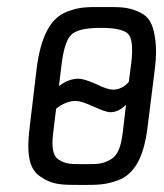

<svg xmlns="http://www.w3.org/2000/svg" viewBox="-20 -514 466 544"><path d="M419 -321C423 -353 423 -380 420 -402C414 -445 404 -467 372 -481C339 -495 320 -494 273 -494C226 -494 207 -495 170 -481C120 -462 95 -405 84 -321L64 -153C55 -82 61 -35 94 -14C128 10 154 10 211 10C257 10 278 10 314 -3C363 -21 388 -72 398 -153ZM328 -140C323 -100 315 -74 293 -62C269 -48 254 -49 218 -49C183 -49 167 -48 146 -62C128 -74 126 -100 131 -140L139 -206C158 -221 176 -228 195 -228C205 -228 221 -223 245 -212C269 -201 285 -196 292 -196C308 -196 323 -203 337 -217ZM155 -336C161 -381 171 -408 186 -419C201 -430 227 -435 266 -435C304 -435 330 -430 342 -419C354 -408 357 -381 352 -336L345 -282C332 -267 317 -260 300 -260C290 -260 274 -265 252 -276C229 -286 213 -291 203 -291C183 -291 165 -284 147 -270Z"/></svg>

Font: Gamestation Condensed
Style: Italic
Weight: 400
Width: 3
Designer: Jonas Hecksher
Foundry: Jonas Hecksher, Playtypeª, e-types AS
Version: Version 1.003